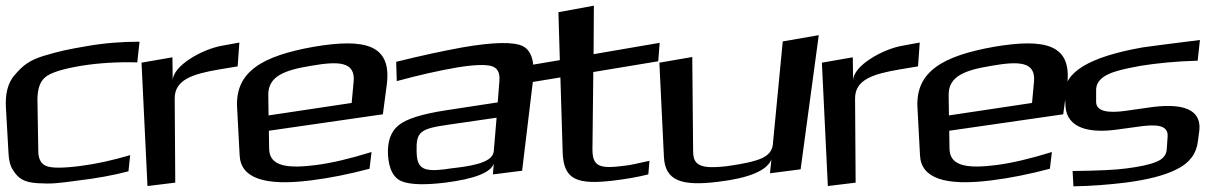

<svg xmlns="http://www.w3.org/2000/svg" viewBox="-90 -622 4342 677"><path d="M363 -18 369 -75C308 -57 250 -44 195 -37C134 -29 94 -29 75 -36C55 -43 45 -61 45 -90L42 -270C42 -308 51 -335 70 -350C89 -366 131 -379 196 -390C259 -400 325 -404 394 -402L402 -475C339 -475 276 -470 214 -459C145 -447 121 -442 64 -425C12 -409 -10 -390 -36 -360C-64 -330 -72 -288 -69 -240L-60 -82C-59 -57 -54 -37 -44 -22C-25 8 -5 21 43 24C94 27 115 24 182 15C250 7 310 -4 363 -18Z M519 -338 518 -420 409 -401 430 34 528 22 526 -275C526 -341 589 -361 682 -377L748 -388L754 -472L694 -461C623 -449 519 -390 519 -338Z M1016 -457C836 -425 739 -370 746 -243L755 -74C759 6 842 35 1007 14C1072 6 1141 -8 1213 -27L1220 -86C1143 -62 1078 -47 1024 -40C929 -28 860 -33 859 -97L858 -161L1260 -219L1274 -325C1291 -464 1199 -488 1016 -457ZM1007 -390C1104 -407 1163 -405 1157 -335L1150 -259L857 -215L856 -287C855 -354 915 -375 1007 -390Z M1751 -20 1789 -335C1797 -401 1785 -443 1754 -459C1723 -475 1651 -474 1541 -455C1470 -442 1391 -425 1307 -404L1309 -336C1386 -357 1457 -373 1521 -384C1581 -394 1622 -395 1643 -389C1664 -383 1673 -366 1671 -338L1665 -261L1482 -233C1398 -220 1343 -203 1315 -180C1288 -158 1276 -123 1278 -77C1281 -26 1297 5 1326 17C1355 29 1406 31 1480 22C1582 9 1640 -13 1651 -45L1648 -7ZM1379 -88C1377 -157 1391 -168 1489 -182L1661 -207L1651 -88C1647 -45 1558 -35 1498 -28L1478 -25C1398 -15 1380 -31 1379 -88Z M1999 -95 2002 -368 2231 -406 2236 -471 2003 -431 2004 -602 1879 -579 1884 -410 1748 -387 1752 -327 1886 -349 1894 -85C1897 12 1944 31 2079 14C2120 9 2159 2 2196 -7L2200 -55C2156 -45 2128 -39 2115 -38C2026 -26 1999 -33 1999 -95Z M2442 19C2552 6 2615 -21 2630 -60L2625 -11L2733 -25L2797 -498L2670 -476L2635 -112C2633 -91 2620 -75 2596 -64C2572 -53 2531 -44 2473 -36C2447 -33 2425 -32 2408 -33C2369 -36 2354 -52 2354 -87L2351 -421L2235 -401L2251 -69C2255 16 2314 35 2442 19Z M2918 -338 2917 -420 2808 -401 2829 34 2927 22 2925 -275C2925 -341 2988 -361 3081 -377L3147 -388L3153 -472L3093 -461C3022 -449 2918 -390 2918 -338Z M3415 -457C3235 -425 3138 -370 3145 -243L3154 -74C3158 6 3241 35 3406 14C3471 6 3540 -8 3612 -27L3619 -86C3542 -62 3477 -47 3423 -40C3328 -28 3259 -33 3258 -97L3257 -161L3659 -219L3673 -325C3690 -464 3598 -488 3415 -457ZM3406 -390C3503 -407 3562 -405 3556 -335L3549 -259L3256 -215L3255 -287C3254 -354 3314 -375 3406 -390Z M3855 -166 3921 -175C3987 -185 4031 -182 4027 -139L4024 -96C4023 -75 4010 -60 3986 -51C3962 -41 3927 -34 3881 -28C3845 -23 3781 -20 3692 -19L3695 35C3759 34 3820 29 3878 22C3955 12 4016 -3 4059 -25C4104 -47 4129 -80 4134 -125L4139 -163C4146 -235 4084 -262 3955 -242L3885 -232C3812 -221 3776 -231 3775 -262V-302C3774 -324 3785 -341 3806 -354C3828 -368 3870 -379 3932 -390C3989 -399 4057 -406 4133 -408L4141 -481C4028 -467 3961 -458 3940 -455C3750 -422 3660 -366 3665 -290L3667 -247C3672 -171 3749 -150 3855 -166Z"/></svg>

Font: Gamestation Warped
Style: Regular
Weight: 400
Designer: Jonas Hecksher
Foundry: Jonas Hecksher, Playtypeª, e-types AS
Version: Version 1.003